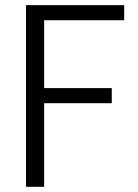

<svg xmlns="http://www.w3.org/2000/svg" viewBox="-20 -719 533 739"><path d="M80.1 -699.2H458V-641.1H149.9V-379.9H410.2V-321.8H149.9V0H80.1Z"/></svg>

Font: PoppinsZ Light
Style: Regular
Weight: 300
Designer: Ninad Kale (Devanagari), Jonny Pinhorn (Latin)
Foundry: Indian Type Foundry
Version: Version 3.002;FEAKit 1.0